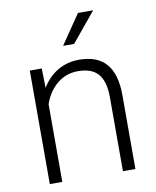

<svg xmlns="http://www.w3.org/2000/svg" viewBox="-84 -815 717 880"><g transform="rotate(-10 274.5 -375.0)"><path d="M131.8 -528.3 133.8 -438Q163.6 -486.8 208 -512.5Q252.4 -538.1 306.2 -538.1Q391.1 -538.1 432.6 -490.2Q474.1 -442.4 474.6 -346.7V0H416.5V-347.2Q416 -418 386.5 -452.6Q356.9 -487.3 292 -487.3Q237.8 -487.3 196 -453.4Q154.3 -419.4 134.3 -361.8V0H76.2V-528.3ZM339.4 -750H410.2L297.4 -613.3H246.1Z"/></g></svg>

Font: SteelSelectRoboto
Style: Regular
Weight: 300
Designer: Google
Version: Version 2.137; 2017